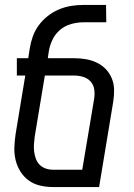

<svg xmlns="http://www.w3.org/2000/svg" viewBox="-20 -755 540 775"><path d="M380 0H194Q167 0 141.5 -6Q116 -12 96 -26.5Q76 -41 62.5 -62.5Q49 -84 43 -109Q37 -134 38 -160.5Q39 -187 43 -214L82 -450H48V-520H94L100 -559Q104 -584 112.5 -608Q121 -632 136.5 -653Q152 -674 173 -690.5Q194 -707 218 -717Q242 -727 266.5 -731Q291 -735 315 -735H408L409 -665H316Q292 -665 267 -658Q242 -651 222.5 -634.5Q203 -618 192 -595Q181 -572 177 -548L173 -520H280Q304 -520 327 -516Q350 -512 371 -502Q392 -492 407.5 -475.5Q423 -459 431.5 -438Q440 -417 440.5 -393Q441 -369 437 -344ZM193 -70H312L360 -356Q363 -375 360.5 -393.5Q358 -412 346 -425.5Q334 -439 316.5 -444.5Q299 -450 280 -450H161L120 -203Q118 -187 117 -172Q116 -157 118 -142Q120 -127 125 -113.5Q130 -100 140 -90Q150 -80 164 -75Q178 -70 193 -70Z"/></svg>

Font: Iosevka Fixed
Style: Italic
Weight: 400
Italic angle: -9°
Monospace: yes
Designer: Belleve Invis
Foundry: Belleve Invis
Version: Version 33.2.4